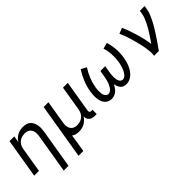

<svg xmlns="http://www.w3.org/2000/svg" viewBox="82 -1349 2385 2385"><g transform="rotate(-45 1275.0 -156.5)"><path d="M336 215 422 -302Q425 -321 425.5 -340Q426 -359 422.5 -376.5Q419 -394 410 -409.5Q401 -425 387 -435.5Q373 -446 355 -450.5Q337 -455 318 -455Q301 -455 283.5 -451.5Q266 -448 249.5 -440.5Q233 -433 218.5 -420.5Q204 -408 194 -393Q184 -378 178.5 -361Q173 -344 170 -327L116 0H32L118 -520H202L188 -434Q201 -456 220.5 -474.5Q240 -493 263 -505.5Q286 -518 311 -523Q336 -528 361 -528Q389 -528 416 -520.5Q443 -513 462 -495.5Q481 -478 492 -453.5Q503 -429 507.5 -402Q512 -375 510.5 -347Q509 -319 504 -290L420 215Z M596 215 718 -520H802L752 -218Q749 -199 748 -180Q747 -161 751 -143.5Q755 -126 763.5 -110.5Q772 -95 786.5 -84.5Q801 -74 818.5 -69.5Q836 -65 855 -65Q872 -65 890 -68.5Q908 -72 924 -79.5Q940 -87 954.5 -99.5Q969 -112 979 -127Q989 -142 995 -159Q1001 -176 1004 -193L1058 -520H1142L1073 -104Q1072 -96 1073 -88.5Q1074 -81 1078.5 -75.5Q1083 -70 1090.5 -68Q1098 -66 1106 -66H1123L1122 8H1093Q1071 8 1051 3Q1031 -2 1015.5 -14.5Q1000 -27 993 -46.5Q986 -66 987 -87Q973 -65 953.5 -46Q934 -27 910.5 -14.5Q887 -2 862 3Q837 8 812 8Q786 8 761.5 1.5Q737 -5 717 -20Q713 12 708 44Q703 76 698 107L680 215Z M1388 8Q1360 8 1335 -3.5Q1310 -15 1294 -36Q1278 -57 1270 -83Q1262 -109 1259.5 -136.5Q1257 -164 1258.5 -192.5Q1260 -221 1265 -250Q1277 -322 1305.5 -392.5Q1334 -463 1376 -528L1447 -489Q1409 -430 1383.5 -367Q1358 -304 1347 -239Q1344 -222 1342.5 -204Q1341 -186 1341 -168.5Q1341 -151 1343.5 -134Q1346 -117 1352.5 -102Q1359 -87 1371.5 -76Q1384 -65 1402 -65Q1417 -65 1431 -72.5Q1445 -80 1456 -92Q1467 -104 1474.5 -117.5Q1482 -131 1488.5 -145Q1495 -159 1499.5 -173Q1504 -187 1507.5 -201.5Q1511 -216 1514 -230.5Q1517 -245 1520 -260L1533 -338H1617L1604 -260Q1601 -246 1599.5 -231.5Q1598 -217 1597 -202.5Q1596 -188 1595.5 -173.5Q1595 -159 1596.5 -145Q1598 -131 1601.5 -117.5Q1605 -104 1611.5 -92.5Q1618 -81 1629.5 -73Q1641 -65 1655 -65Q1670 -65 1684 -73Q1698 -81 1708.5 -93Q1719 -105 1727 -118.5Q1735 -132 1741 -146Q1747 -160 1752 -174Q1757 -188 1761 -202.5Q1765 -217 1767.5 -231.5Q1770 -246 1773 -261Q1783 -324 1779 -386.5Q1775 -449 1757 -507L1836 -528Q1856 -463 1861.5 -392.5Q1867 -322 1855 -250Q1850 -221 1842.5 -192.5Q1835 -164 1823.5 -136.5Q1812 -109 1795 -83Q1778 -57 1755 -36Q1732 -15 1703 -3.5Q1674 8 1646 8Q1623 8 1602.5 0Q1582 -8 1568.5 -24.5Q1555 -41 1547 -61.5Q1539 -82 1536 -104Q1525 -82 1511 -61.5Q1497 -41 1477.5 -24.5Q1458 -8 1434.5 0Q1411 8 1388 8Z M2138 0Q2143 -34 2141 -67Q2139 -100 2134 -132Q2129 -164 2122 -195Q2115 -226 2107 -257Q2099 -288 2090.5 -319Q2082 -350 2072.5 -380Q2063 -410 2051.5 -439.5Q2040 -469 2027 -498L2102 -528Q2123 -481 2140 -432.5Q2157 -384 2172 -334Q2187 -284 2198.5 -233Q2210 -182 2217 -129Q2237 -156 2255 -183Q2273 -210 2291 -237.5Q2309 -265 2325 -293Q2341 -321 2355.5 -349.5Q2370 -378 2382 -408Q2394 -438 2399 -468L2408 -520H2492L2483 -468Q2478 -436 2466 -405Q2454 -374 2439.5 -344Q2425 -314 2408.5 -284.5Q2392 -255 2374 -226Q2356 -197 2337.5 -168.5Q2319 -140 2299.5 -111.5Q2280 -83 2260.5 -55.5Q2241 -28 2222 0Z"/></g></svg>

Font: Iosevka Custom Oblique
Style: Regular
Weight: 400
Italic angle: -9°
Designer: Belleve Invis
Foundry: Belleve Invis
Version: Version 27.0.1